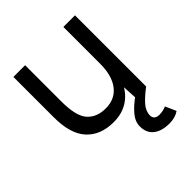

<svg xmlns="http://www.w3.org/2000/svg" viewBox="-203 -639 983 983"><g transform="rotate(-45 288.0 -148.0)"><path d="M419.8 -94.4V-515.4H504V0H425ZM278 -66.8Q345.2 -66.6 382.5 -114.5Q419.8 -162.4 419.8 -248.8H460Q460 -166.8 436.1 -108.5Q412.2 -50.2 366.6 -19.2Q321 11.8 257.6 11.8Q163.2 11.8 110.2 -46.1Q57.2 -104 58 -226.4V-251.4H142.8Q142.8 -146.8 178.1 -107Q213.4 -67.2 278 -66.8ZM58 -515.4H142.8V-251.4H58ZM336.4 121.4Q336.4 86.8 363.9 54.3Q391.4 21.8 436.6 -9.8L503.8 0Q461.4 31.6 437.1 59.8Q412.8 88 412.8 119Q412.8 133.6 422.3 142Q431.8 150.4 449.6 150.4Q476.2 150.4 499.8 140L525.8 198.4Q497 218.6 455 218.6Q399.6 218.6 368 193.8Q336.4 169 336.4 121.4Z"/></g></svg>

Font: 寒蝉端黑体 Light
Style: Regular
Weight: 300
Designer: ChillDuanSans {Warren2060}; 
Source Han Sans {Ryoko NISHIZUKA 西塚涼子 (kana, bopomofo & ideographs); Paul D. Hunt (Latin, G
Foundry: ChillType&Adobe
Version: Version 1.300;Glyphs 3.3 (3306)